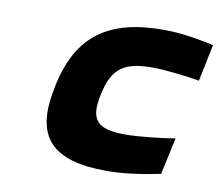

<svg xmlns="http://www.w3.org/2000/svg" viewBox="-63 -584 769 668"><g transform="rotate(10 321.0 -250.0)"><path d="M127 -256 125 -244C86 -63 163 9 353 9C409 9 470 1 542 -14L570 -144C522 -136 440 -127 397 -127C301 -127 266 -152 287 -248L288 -252C308 -348 353 -373 449 -373C492 -373 570 -364 615 -356L642 -486C576 -501 518 -509 463 -509C273 -509 166 -437 127 -256Z"/></g></svg>

Font: LT Wave Mono Black
Style: Italic
Weight: 900
Designer: Daniel Lyons
Version: Version 2.5 (Glyphs App)